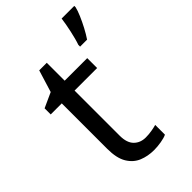

<svg xmlns="http://www.w3.org/2000/svg" viewBox="-232 -842 933 933"><g transform="rotate(-45 235.0 -375.0)"><path d="M264 -62Q284 -62 305 -65.5Q326 -69 339 -73V-6Q325 1 299 5.5Q273 10 249 10Q207 10 171.5 -4.5Q136 -19 114 -55Q92 -91 92 -156V-468H16V-510L93 -545L128 -659H180V-536H335V-468H180V-158Q180 -109 203.5 -85.5Q227 -62 264 -62ZM470 -751Q466 -733 454.5 -706Q443 -679 428 -650.5Q413 -622 398 -600H350V-612Q355 -626 360 -645Q365 -664 369.5 -684.5Q374 -705 377.5 -724.5Q381 -744 383 -760H470Z"/></g></svg>

Font: Noto Sans Hebrew
Style: Regular
Weight: 400
Designer: Monotype Design Team
Foundry: Monotype Imaging Inc.
Version: Version 2.003;January 10, 2023;FontCreator 14.0.0.2877 64-bi